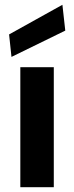

<svg xmlns="http://www.w3.org/2000/svg" viewBox="-20 -783 311 803"><path d="M65 0V-502H205V0ZM28 -545 18 -639 241 -763 253 -655Z"/></svg>

Font: DM Sans 16pt ExtraBold
Style: Regular
Weight: 800
Version: Version 4.004;gftools[0.9.30]